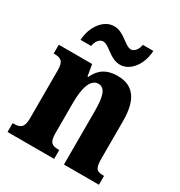

<svg xmlns="http://www.w3.org/2000/svg" viewBox="-180 -892 953 1017"><g transform="rotate(30 297.0 -384.0)"><path d="M351 -606C413 -606 465 -674 468 -758H404C401 -731 381 -705 361 -705C324 -705 286 -768 224 -768C161 -768 109 -699 105 -616H170C173 -643 191 -669 213 -669C252 -669 288 -606 351 -606ZM14 0H299V-54H295C256 -54 237 -63 237 -120V-308C237 -388 253 -462 304 -462C347 -462 359 -412 359 -327V0H573V-54H569C530 -54 515 -63 515 -125V-356C515 -491 465 -549 372 -549C298 -549 262 -516 238 -466H234L222 -536H18V-482H22C61 -482 81 -473 81 -417V-123C81 -63 58 -54 19 -54H14Z"/></g></svg>

Font: Noto Serif Sinhala Condensed ExtraBold
Style: Regular
Weight: 800
Width: 3
Designer: Jelle Bosma - Monotype Design Team
Foundry: Monotype Imaging Inc.
Version: Version 2.007